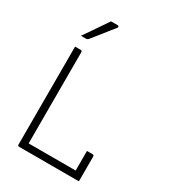

<svg xmlns="http://www.w3.org/2000/svg" viewBox="-223 -1057 1046 1171"><g transform="rotate(30 300.0 -471.5)"><path d="M104 0Q101 0 99 -0.5Q97 -1 95.5 -2.5Q94 -4 93.5 -6Q93 -8 93 -11Q93 -96 93 -184.5Q93 -273 93 -354.5Q93 -436 93 -500Q93 -564 93 -600Q93 -625 93 -650Q93 -675 93 -700Q103 -700 112.5 -700Q122 -700 132 -700Q136 -700 138 -698.5Q140 -697 141.5 -695Q143 -693 143 -689Q143 -609 143 -528.5Q143 -448 143 -368Q143 -288 143 -207.5Q143 -127 143 -47H493Q500 -47 505.5 -42.5Q511 -38 515 -30.5Q519 -23 521.5 -15Q524 -7 524 0ZM474 -185Q481 -185 487.5 -185Q494 -185 500.5 -185Q507 -185 513 -185Q517 -185 519 -183.5Q521 -182 522.5 -180Q524 -178 524 -174Q524 -156 524 -133.5Q524 -111 524 -87Q524 -63 524 -40.5Q524 -18 524 0Q504 0 493 -3Q482 -6 478 -13Q474 -20 474 -31Q474 -52 474 -80Q474 -108 474 -136Q474 -164 474 -185ZM206 -943Q218 -943 224.5 -943Q231 -943 236.5 -943Q242 -943 252 -943Q258 -943 261 -938Q264 -933 259 -928Q241 -906 228 -889.5Q215 -873 203.5 -858.5Q192 -844 178 -826.5Q164 -809 143 -783Q141 -780 136.5 -777.5Q132 -775 126 -775Q119 -775 113.5 -775Q108 -775 102.5 -775Q97 -775 91 -775Q112 -805 130 -831.5Q148 -858 166.5 -885Q185 -912 206 -943Z"/></g></svg>

Font: Recursive Monospace Light
Style: Regular
Weight: 300
Version: Version 1.047